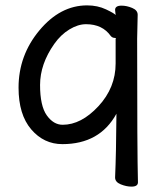

<svg xmlns="http://www.w3.org/2000/svg" viewBox="-20 -512 616 714"><path d="M469 182Q450 182 429 173.5Q408 165 408 148Q412 59 413 -89Q351 24 212 24Q143 24 96 -31Q49 -86 49 -186Q49 -306 126.5 -399Q204 -492 304 -492Q343 -492 374.5 -477Q406 -462 410 -456L408 -475Q408 -491 432 -491Q451 -491 471.5 -482.5Q492 -474 492 -457L490 -368Q490 60 493 166Q493 182 469 182ZM213 -48Q282 -48 346 -117Q410 -186 410 -276V-367L411 -369Q411 -371 407 -371Q398 -371 392 -378Q361 -422 300 -422Q270 -422 238 -402.5Q206 -383 182 -349Q129 -274 129 -196Q129 -118 154 -83Q179 -48 213 -48Z"/></svg>

Font: LXGW WenKai TC
Style: Bold
Weight: 700
Designer: LXGW / Fontworks Inc.
Foundry: LXGW / Fontworks Inc.
Version: Version 1.330;April 28, 2024